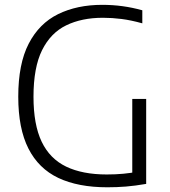

<svg xmlns="http://www.w3.org/2000/svg" viewBox="-20 -769 703 794"><path d="M424 5.5Q303 5.5 221.2 -33.2Q139.5 -72 97.5 -154.8Q55.5 -237.5 55.5 -369Q55.5 -505 98.8 -588.5Q142 -672 220.2 -710.5Q298.5 -749 403 -749Q445.5 -749 486.2 -743.5Q527 -738 568.5 -726.5V-672.5Q522 -685.5 482.8 -690.5Q443.5 -695.5 405.5 -695.5Q318 -695.5 253.8 -664.2Q189.5 -633 154 -561.5Q118.5 -490 118.5 -369Q118.5 -254 152.2 -183.2Q186 -112.5 253.5 -80Q321 -47.5 421.5 -47.5Q458.5 -47.5 490 -50.5Q521.5 -53.5 549.5 -59L527 -32.5V-360H584.5V-8.5Q538 -0.5 500.8 2.5Q463.5 5.5 424 5.5Z"/></svg>

Font: Encode Sans SC Condensed Thin Light
Style: Regular
Weight: 300
Version: Version 3.002